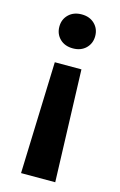

<svg xmlns="http://www.w3.org/2000/svg" viewBox="-113 -587 508 816"><g transform="rotate(15 141.5 -179.0)"><path d="M142.1 -388.7Q106.4 -388.7 84.7 -409.9Q63 -431.2 63 -463.4Q63 -495.6 84.7 -516.8Q106.4 -538.1 142.1 -538.1Q177.2 -538.1 199 -516.8Q220.7 -495.6 220.7 -463.4Q220.7 -431.2 199 -409.9Q177.2 -388.7 142.1 -388.7ZM66.9 180.2 83.5 -312H200.7L217.3 180.2Z"/></g></svg>

Font: Mardoto
Style: Bold
Weight: 700
Designer: Christian Robertson, Vahan Hovhannisyan
Foundry: Google
Version: Version 1.000